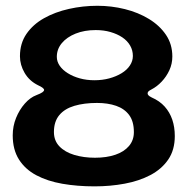

<svg xmlns="http://www.w3.org/2000/svg" viewBox="-20 -632 658 664"><path d="M307 12.5Q247 12.5 195.5 3.5Q144 -5.5 105.5 -26Q67 -46.5 45.5 -80.5Q24 -114.5 24 -164Q24 -195.5 35.5 -224Q47 -252.5 65.8 -273.8Q84.5 -295 106 -303Q120.5 -308.5 126.5 -312.8Q132.5 -317 132.5 -321Q132.5 -324.5 126.8 -328.8Q121 -333 112 -337Q81.5 -352 65.2 -379.8Q49 -407.5 49 -437.5Q49 -482 71.5 -514.8Q94 -547.5 132.2 -569Q170.5 -590.5 218.5 -601.2Q266.5 -612 317 -612Q365.5 -612 411.8 -600.5Q458 -589 495 -566.5Q532 -544 554 -511.5Q576 -479 576 -436.5Q576 -411.5 565.8 -389.2Q555.5 -367 539.2 -349.8Q523 -332.5 503.5 -322.5Q497.5 -319.5 494 -316.5Q490.5 -313.5 490.5 -309Q490.5 -306 493 -302.8Q495.5 -299.5 504.5 -295Q532 -283 549.5 -263.5Q567 -244 575.8 -218.2Q584.5 -192.5 584.5 -161.5Q584.5 -113.5 561.8 -80.2Q539 -47 500 -26.5Q461 -6 411.2 3.2Q361.5 12.5 307 12.5ZM308.5 -86.5Q348.5 -86.5 378.8 -96.8Q409 -107 426 -127Q443 -147 443 -175Q443 -212 426.8 -234Q410.5 -256 381.8 -266Q353 -276 315.5 -276Q271 -276 237.2 -266Q203.5 -256 185 -233.8Q166.5 -211.5 166.5 -175.5Q166.5 -145.5 185.5 -125.8Q204.5 -106 237 -96.2Q269.5 -86.5 308.5 -86.5ZM306.5 -354.5Q334 -354.5 358 -361Q382 -367.5 400.5 -378.8Q419 -390 429.2 -405.5Q439.5 -421 439.5 -438.5Q439.5 -458 430 -474.5Q420.5 -491 403 -502.8Q385.5 -514.5 362.2 -521.2Q339 -528 311 -528Q272 -528 241.5 -515.8Q211 -503.5 193.8 -482.8Q176.5 -462 176.5 -435.5Q176.5 -419 186.5 -404.5Q196.5 -390 214.5 -378.8Q232.5 -367.5 256 -361Q279.5 -354.5 306.5 -354.5Z"/></svg>

Font: Gluten Thin Medium
Style: Regular
Weight: 500
Version: Version 1.300